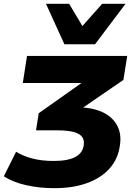

<svg xmlns="http://www.w3.org/2000/svg" viewBox="-63 -790 717 1002"><path d="M221 192Q141 192 71.5 176Q2 160 -43 130L21 2Q58 25 107 37.5Q156 50 217 50Q292 50 330.5 29Q369 8 374 -33Q380 -74 345.5 -92Q311 -110 234 -110H125L139 -199L419 -397L408 -357H56L78 -498H601L581 -373L329 -200L272 -230H336Q416 -230 469 -206Q522 -182 547 -137.5Q572 -93 563 -33Q554 38 510 88Q466 138 392.5 165Q319 192 221 192ZM273 -559 177 -770H298L367 -654L470 -770H592L433 -559Z"/></svg>

Font: Nunito Sans 10pt SemiExpanded Black
Style: Italic
Weight: 900
Width: 6
Italic angle: -9°
Designer: Vernon Adams
Foundry: Vernon Adams
Version: Version 3.101;gftools[0.9.27]